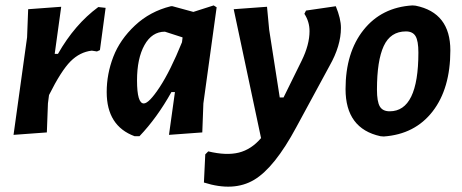

<svg xmlns="http://www.w3.org/2000/svg" viewBox="-20 -494 1707 709"><path d="M206 -469 182 -295H194Q256 -404 343 -468L370 -465L349 -309L338 -304L319 -307Q275 -302 240.5 -267.5Q206 -233 161 -143L157 -112L153 -5L30 4L80 -356L84 -460Z M611 -471H617L694 -450L769 -474L780 -467L731 -112L727 -5L604 4L626 -154H613Q560 -59 495 9H477Q374 -29 374 -154Q374 -221 398.5 -284.5Q423 -348 478.5 -400Q534 -452 611 -471ZM486 -197Q486 -112 511 -112Q530 -112 569.5 -172Q609 -232 652 -338L654 -354V-356L589 -377Q541 -377 513.5 -327.5Q486 -278 486 -197Z M966 -469 974 -384 1013 -134H1027L1094 -270Q1123 -329 1123 -379Q1123 -414 1104 -443L1110 -455L1220 -471Q1239 -425 1239 -391Q1239 -325 1197 -251L1074 -24Q994 125 918.5 170Q843 215 733 180L738 76L749 65Q816 81 862 69.5Q908 58 944 16L843 -460Z M1503 -474 1515 -473Q1643 -447 1643 -308Q1643 -167 1577.5 -82.5Q1512 2 1397 10L1385 9Q1256 -19 1256 -165Q1256 -300 1322.5 -383.5Q1389 -467 1503 -474ZM1479 -378Q1422 -378 1397 -324Q1372 -270 1372 -163Q1372 -119 1382.5 -101Q1393 -83 1419 -83Q1525 -83 1525 -300Q1525 -343 1514.5 -360.5Q1504 -378 1479 -378Z"/></svg>

Font: Alegreya Sans SC
Style: Bold Italic
Weight: 700
Italic angle: -7°
Designer: Juan Pablo del Peral
Foundry: Huerta Tipografica
Version: Version 2.007